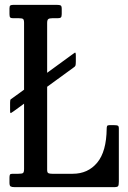

<svg xmlns="http://www.w3.org/2000/svg" viewBox="-20 -770 528 790"><path d="M33.5 -368 79 -401V-676Q79 -688.5 75 -691.8Q71 -695 58 -695H34.5Q25 -695 22 -698.2Q19 -701.5 19 -712V-735.5Q19 -745 22.5 -747.5Q26 -750 35.5 -750H213.5Q225.5 -750 229.8 -747.5Q234 -745 234 -733V-712Q234 -701 230.2 -698Q226.5 -695 216.5 -695H194.5Q183.5 -695 178.8 -691.5Q174 -688 174 -675.5V-470.5L275.5 -544.5Q283 -549.5 287.5 -553Q292 -556.5 292 -541V-516.5Q292 -503.5 290.2 -499.5Q288.5 -495.5 280.5 -490.5L174 -413V-71Q174 -60 179 -57.5Q184 -55 195 -55H279Q342 -55 380 -100.8Q418 -146.5 419 -241Q419 -248 420.8 -251.5Q422.5 -255 429.5 -255H450.5Q460.5 -255 464.8 -253Q469 -251 469 -241V-23Q469 -9 466.2 -4.5Q463.5 0 449.5 0H40.5Q29 0 24 -2.8Q19 -5.5 19 -18V-39Q19 -48 21 -51.5Q23 -55 31.5 -55H55.5Q70 -55 74.5 -58Q79 -61 79 -75V-343.5L36.5 -312.5Q29 -308 25.2 -305Q21.5 -302 21.5 -317V-347.5Q21.5 -359 24.2 -361.5Q27 -364 33.5 -368Z"/></svg>

Font: Besley* Condensed
Style: Regular
Weight: 400
Width: 3
Designer: Owen Earl
Foundry: indestructible type*
Version: Version 3.000; ttfautohint (v1.8.3)